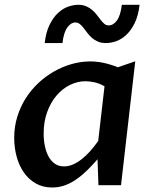

<svg xmlns="http://www.w3.org/2000/svg" viewBox="-20 -789 646 818"><path d="M425.3 -421.4Q402.8 -434.1 381.6 -438.5Q360.4 -442.9 344.7 -442.9Q310.1 -442.9 277.8 -427Q245.6 -411.1 220.7 -381.8Q195.8 -352.5 180.9 -311.5Q166 -270.5 166 -220.2Q166 -192.4 171.1 -167Q176.3 -141.6 186.8 -122.3Q197.3 -103 213.6 -91.6Q230 -80.1 252.9 -80.1Q271.5 -80.1 290 -87.9Q308.6 -95.7 327.1 -110.1Q345.7 -124.5 363.5 -144.3Q381.3 -164.1 398.4 -188.5ZM495.6 0H399.4L395.5 -110.4Q371.6 -83 348.9 -61Q326.2 -39.1 302.7 -23.2Q279.3 -7.3 254.6 1.2Q230 9.8 202.1 9.8Q162.1 9.8 131.8 -7.8Q101.6 -25.4 81.3 -54.7Q61 -84 50.8 -122.1Q40.5 -160.2 40.5 -201.7Q40.5 -249 53.7 -291.7Q66.9 -334.5 89.8 -370.6Q112.8 -406.7 144 -435.8Q175.3 -464.8 211.2 -485.1Q247.1 -505.4 286.4 -516.4Q325.7 -527.3 364.7 -527.3Q420.4 -527.3 481.9 -502.4L556.2 -527.8ZM431.6 -605.5Q411.1 -605.5 396.5 -612.1Q381.8 -618.7 370.8 -628.4Q359.9 -638.2 351.6 -649.4Q343.3 -660.6 335.7 -670.4Q328.1 -680.2 319.8 -686.8Q311.5 -693.4 300.8 -693.4Q282.7 -693.4 267.1 -672.4Q251.5 -651.4 246.1 -605.5H170.4Q175.8 -651.9 191.2 -683.1Q206.5 -714.4 226.8 -733.4Q247.1 -752.4 270 -760.5Q293 -768.6 313 -768.6Q333 -768.6 347.9 -762Q362.8 -755.4 373.8 -745.6Q384.8 -735.8 393.3 -724.6Q401.9 -713.4 409.4 -703.6Q417 -693.8 424.8 -687.3Q432.6 -680.7 442.4 -680.7Q462.9 -680.7 478.3 -701.9Q493.7 -723.1 499 -768.6H574.7Q569.3 -722.2 554 -690.9Q538.6 -659.7 518.3 -640.6Q498 -621.6 475.1 -613.5Q452.1 -605.5 431.6 -605.5Z"/></svg>

Font: Proza Libre
Style: Medium Italic
Weight: 500
Designer: Jasper de Waard
Foundry: Jasper de Waard
Version: Version 1.000; ttfautohint (v1.4.1.8-43bc)